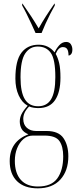

<svg xmlns="http://www.w3.org/2000/svg" viewBox="-20 -786 431 1048"><path d="M186 242Q113 242 73 203Q33 164 33 93Q33 -14 135 -53Q108 -64 98 -82.5Q88 -101 88 -123Q88 -143 97 -162Q106 -181 131 -209Q100 -226 82 -265.5Q64 -305 64 -357Q64 -456 97.5 -499Q131 -542 191 -542Q245 -542 278 -500Q286 -519 302.5 -538Q319 -557 341 -557Q359 -557 367 -544Q375 -531 375 -516Q375 -499 368.5 -491Q362 -483 354 -483Q354 -506 347 -517.5Q340 -529 323 -529Q299 -529 284 -492Q296 -471 303 -441.5Q310 -412 310 -362Q310 -283 280.5 -239.5Q251 -196 189 -196Q178 -196 164 -198Q150 -200 139 -205Q121 -186 114 -170Q107 -154 107 -137Q107 -106 126.5 -88.5Q146 -71 177 -71H234Q300 -71 326.5 -32Q353 7 353 67Q353 146 309.5 194Q266 242 186 242ZM188 -206Q236 -206 259 -244.5Q282 -283 282 -365Q282 -462 257.5 -497Q233 -532 186 -532Q143 -532 117.5 -494Q92 -456 92 -364Q92 -283 115.5 -244.5Q139 -206 188 -206ZM187 232Q261 232 293 187.5Q325 143 325 67Q325 14 304.5 -16Q284 -46 222 -46H160Q130 -46 108 -27Q86 -8 73.5 23Q61 54 61 92Q61 159 93.5 195.5Q126 232 187 232ZM174 -606Q164 -629 151 -656.5Q138 -684 125 -710.5Q112 -737 101 -756V-766H103Q129 -729 150 -697Q171 -665 191 -631Q210 -665 230.5 -697Q251 -729 277 -766H279V-756Q268 -737 254.5 -710.5Q241 -684 228.5 -656.5Q216 -629 207 -606Z"/></svg>

Font: Noto Serif Display ExtraCondensed Thin
Style: Regular
Weight: 100
Width: 2
Designer: Monotype Design Team
Foundry: Monotype Imaging Inc.
Version: Version 2.009